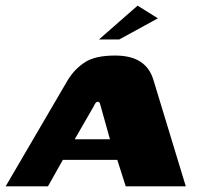

<svg xmlns="http://www.w3.org/2000/svg" viewBox="-51 -661 714 681"><path d="M-31 0 190 -378Q215 -418 251.5 -441Q288 -464 357 -464Q413 -464 446.5 -442.5Q480 -421 493 -378L608 0H395L365 -94H172L119 0ZM214 -167H339L306 -285Q305 -290 303 -295Q301 -300 296 -300Q291 -300 287.5 -295Q284 -290 282 -285ZM300 -521 437 -641 509 -596 372 -521Z"/></svg>

Font: Genos ExtraBold
Style: Italic
Weight: 800
Italic angle: -8°
Version: Version 1.010